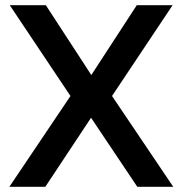

<svg xmlns="http://www.w3.org/2000/svg" viewBox="-20 -717 700 737"><path d="M16 0 250.5 -348.5 17.5 -697H156L330.5 -429L505 -697H642.5L410 -348.5L645 0H507L329.5 -265L154 0Z"/></svg>

Font: HK Grotesk SemiBold
Style: Regular
Weight: 600
Designer: Alfredo Marco Pradil
Foundry: Hanken Design Co.
Version: Version 3.001;FEAKit 1.0